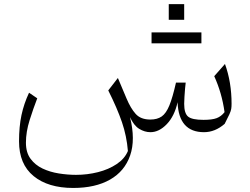

<svg xmlns="http://www.w3.org/2000/svg" viewBox="-20 -639 1221 936"><path d="M974.6 5.4Q851.1 5.4 845.7 -140.6Q830.6 -72.8 793 -33.7Q755.4 5.4 713.4 5.4Q685.5 5.4 658.9 -10.7Q632.3 -26.9 613.8 -67.9Q641.1 41.5 614.5 118.7Q587.9 195.8 516.4 236.6Q444.8 277.3 336.9 277.3Q214.4 277.3 143.6 219.2Q72.8 161.1 72.8 49.8Q72.8 -22 84.7 -77.9Q96.7 -133.8 121.6 -187L161.6 -159.7Q142.6 -110.8 124.5 -53.5Q106.4 3.9 106.4 56.6Q106.4 104.5 128.9 135Q151.4 165.5 187.5 182.6Q223.6 199.7 266.6 206.5Q309.6 213.4 350.6 213.4Q405.8 213.4 457.8 200.2Q509.8 187 548.8 160.9Q587.9 134.8 603.5 97.2Q597.7 24.4 574.5 -43.5Q551.3 -111.3 507.8 -198.2L554.7 -258.8L596.7 -159.2Q616.7 -111.3 641.4 -83.7Q666 -56.2 712.9 -56.2Q746.6 -56.2 768.3 -71.3Q790 -86.4 805.9 -125.5Q821.8 -164.6 837.9 -236.3H885.3Q883.8 -225.6 882.1 -206.3Q880.4 -187 879.2 -166.7Q877.9 -146.5 877.9 -132.8Q877.9 -86.4 897 -70.6Q916 -54.7 972.2 -54.7Q1014.2 -54.7 1036.1 -63Q1058.1 -71.3 1074.7 -92.3Q1067.9 -140.6 1055.2 -184.3Q1042.5 -228 1024.4 -267.6L1076.7 -327.1Q1108.9 -238.8 1108.9 -132.8Q1108.9 -118.2 1107.2 -107.9Q1105.5 -97.7 1098.4 -82Q1091.3 -66.4 1075.2 -35.2Q1028.3 5.4 974.6 5.4ZM718.8 -427.7V-481H961.9V-427.7ZM802.7 -618.7H877.9V-542.5H802.7Z"/></svg>

Font: Pinar-DS3-FD Light
Style: Regular
Weight: 300
Designer: Amin Abedi
Version: Version 3.000